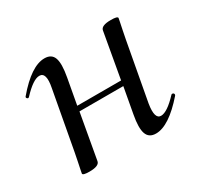

<svg xmlns="http://www.w3.org/2000/svg" viewBox="-97 -514 666 641"><g transform="rotate(-30 236.5 -193.0)"><path d="M446 -78Q448 -80 451.5 -79Q455 -78 456 -75Q457 -72 455 -69Q387 9 337 9Q310 9 302 -13.5Q294 -36 303 -84L321 -183H152L121 -9Q118 8 81 8Q55 8 55 1Q55 -1 57.5 -12Q60 -23 63.5 -41Q67 -59 70 -74L111 -297Q122 -353 95 -353Q71 -353 30 -309Q26 -305 22 -309Q18 -313 22 -317Q88 -395 139 -395Q166 -395 174 -373Q182 -351 173 -302L155 -203H324L355 -378Q358 -395 395 -395Q421 -395 421 -388Q421 -386 418.5 -375Q416 -364 412.5 -346Q409 -328 406 -313L365 -90Q356 -34 381 -34Q405 -34 446 -78Z"/></g></svg>

Font: Cormorant Infant Book
Style: Italic
Weight: 500
Italic angle: -10°
Designer: Christian Thalmann (Catharsis Fonts)
Version: Version 1.000;PS 002.000;hotconv 1.0.88;makeotf.lib2.5.64775